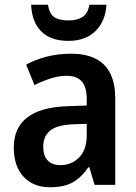

<svg xmlns="http://www.w3.org/2000/svg" viewBox="-20 -778 574 808"><path d="M279 -552Q465 -552 465 -364V0H378L356 -74H352Q322 -31 286 -10.5Q250 10 190 10Q120 10 79 -34.5Q38 -79 38 -157Q38 -323 263 -331L345 -334V-359Q345 -413 323.5 -436Q302 -459 261 -459Q228 -459 193.5 -448Q159 -437 125 -420L90 -506Q128 -527 176 -539.5Q224 -552 279 -552ZM288 -255Q219 -252 190.5 -228Q162 -204 162 -161Q162 -121 181.5 -102Q201 -83 234 -83Q281 -83 313 -115.5Q345 -148 345 -209V-257ZM428 -758Q424 -689 382 -647.5Q340 -606 268 -606Q193 -606 153.5 -646Q114 -686 111 -758H182Q188 -719 209 -705.5Q230 -692 269 -692Q303 -692 326.5 -706Q350 -720 356 -758Z"/></svg>

Font: Noto Sans Lao UI SemCond SemBd
Style: Regular
Weight: 600
Width: 4
Designer: Monotype Design Team
Foundry: Monotype Imaging Inc.
Version: Version 2.000; ttfautohint (v1.8.4.7-5d5b)